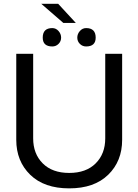

<svg xmlns="http://www.w3.org/2000/svg" viewBox="-20 -989 735 1020"><path d="M156.2 -253.9Q156.2 -171.9 207 -121.1Q257.8 -70.3 347.7 -70.3Q437.5 -70.3 488.3 -121.1Q539.1 -171.9 539.1 -253.9V-703.1H628.9V-246.1Q628.9 -132.8 554.7 -60.5Q480.5 11.7 347.7 11.7Q214.8 11.7 140.6 -60.5Q66.4 -132.8 66.4 -246.1V-703.1H156.2ZM316.4 -867.2 199.2 -968.8H289.1L382.8 -867.2ZM257.8 -742.2Q207 -742.2 207 -789.1Q207 -839.8 257.8 -839.8Q277.3 -839.8 291 -824.2Q304.7 -808.6 304.7 -789.1Q304.7 -769.5 291 -755.9Q277.3 -742.2 257.8 -742.2ZM437.5 -742.2Q418 -742.2 404.3 -755.9Q390.6 -769.5 390.6 -789.1Q390.6 -808.6 404.3 -824.2Q418 -839.8 437.5 -839.8Q488.3 -839.8 488.3 -789.1Q488.3 -742.2 437.5 -742.2Z"/></svg>

Font: 和音 by 宁静之雨，公众号njzyshare
Style: Regular
Weight: 400
Designer: Steve Matteson
Foundry: Ascender Corporation
Version: Version 6.00;June 8, 2018;FontCreator 11.0.0.2388 32-bit